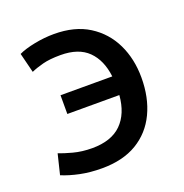

<svg xmlns="http://www.w3.org/2000/svg" viewBox="-104 -627 702 732"><g transform="rotate(-20 247.5 -261.0)"><path d="M189 11Q141 11 100.5 2.5Q60 -6 29 -19L49 -101Q68 -93 103.5 -83.5Q139 -74 180 -74Q258 -74 299 -114.5Q340 -155 346 -229H135V-305H345Q337 -373 298.5 -411Q260 -449 187 -449Q143 -449 114.5 -441.5Q86 -434 66 -425L46 -505Q71 -517 111.5 -525Q152 -533 191 -533Q275 -533 332 -497Q389 -461 418.5 -400Q448 -339 448 -263Q448 -182 418.5 -120Q389 -58 331.5 -23.5Q274 11 189 11Z"/></g></svg>

Font: Ubuntu Sans Medium
Style: Regular
Weight: 500
Designer: Dalton Maag Ltd
Foundry: Dalton Maag Ltd
Version: Version 1.006; ttfautohint (v1.8.4.7-5d5b)